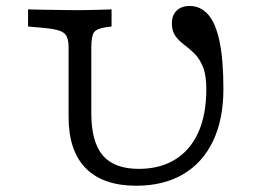

<svg xmlns="http://www.w3.org/2000/svg" viewBox="-20 -602 926 634"><path d="M429.8 11.3Q320.2 11.3 263.3 -46.4Q206.5 -104 206.5 -215.3V-445.2Q206.5 -468.5 200.4 -481.5Q194.4 -494.4 177 -500.4Q159.7 -506.5 125.8 -509.7L72.6 -514.5V-571Q96.8 -570.2 125.4 -569.8Q154 -569.4 182.7 -569Q211.3 -568.5 235.5 -568.5H243.5H244.4Q267.7 -568.5 296.8 -569.4Q325.8 -570.2 348.4 -571V-514.5L330.6 -512.1Q300 -508.1 290.7 -495.6Q281.5 -483.1 281.5 -445.2V-228.2Q281.5 -133.1 319.4 -88.7Q357.3 -44.4 438.7 -44.4Q507.3 -44.4 557.3 -74.6Q607.3 -104.8 634.3 -163.7Q661.3 -222.6 661.3 -308.1Q661.3 -354 650 -381.5Q638.7 -408.9 621.8 -425.4Q604.8 -441.9 587.5 -454.8Q570.2 -467.7 558.9 -483.5Q547.6 -499.2 547.6 -525.8Q547.6 -551.6 563.3 -566.9Q579 -582.3 606.5 -582.3Q641.9 -582.3 666.9 -554.4Q691.9 -526.6 704.8 -466.1Q717.7 -405.6 717.7 -308.1Q717.7 -208.1 683.5 -136.3Q649.2 -64.5 584.7 -26.6Q520.2 11.3 429.8 11.3Z"/></svg>

Font: Playfair 5pt SemiExpanded Light
Style: Regular
Weight: 300
Width: 6
Designer: Claus Eggers Sørensen
Foundry: Claus Eggers Sørensen
Version: Version 2.203